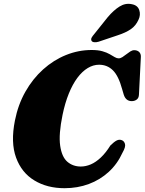

<svg xmlns="http://www.w3.org/2000/svg" viewBox="-20 -977 761 1010"><path d="M621 -239.5Q633 -235 637.5 -219.8Q642 -204.5 624.5 -174Q597.5 -114.5 552 -72.8Q506.5 -31 447.2 -9Q388 13 319.5 13Q228 13 160.8 -27.8Q93.5 -68.5 64.5 -148Q35.5 -227.5 58.5 -343Q75 -426.5 113.5 -494.5Q152 -562.5 206.8 -611.8Q261.5 -661 327 -687.5Q392.5 -714 462.5 -714Q495.5 -714 518.5 -707.5Q541.5 -701 557 -692Q572.5 -683 583.5 -676.5Q594.5 -670 604 -670Q613.5 -670 623.8 -676.5Q634 -683 644.2 -691.2Q654.5 -699.5 665.2 -706.2Q676 -713 686 -713Q702 -713 711.8 -703.8Q721.5 -694.5 721 -678.5L711 -480Q710.5 -462 699.5 -453.5Q688.5 -445 673 -445Q642 -445 631 -479L622.5 -508Q603.5 -578 573.8 -607.2Q544 -636.5 501 -636.5Q470.5 -636.5 441.5 -619Q412.5 -601.5 387.2 -567.8Q362 -534 342 -484.8Q322 -435.5 309 -372.5Q288 -270.5 296.5 -211Q305 -151.5 334.2 -126.2Q363.5 -101 405 -101Q431 -101 457.5 -112.2Q484 -123.5 510.2 -148.2Q536.5 -173 560.5 -211.5Q579.5 -230.5 593.5 -237.8Q607.5 -245 621 -239.5ZM547 -887Q578 -923.5 609 -942.8Q640 -962 673 -955Q704 -949.5 712.5 -924Q721 -898.5 708.5 -873Q694.5 -841.5 667.8 -823.2Q641 -805 599.5 -791.5L498.5 -757.5Q487 -754 476 -755Q465 -756 461.5 -762.5Q457.5 -770.5 462.2 -779.2Q467 -788 475.5 -797.5Z"/></svg>

Font: Fraunces Black
Style: Italic
Weight: 900
Italic angle: -16°
Version: Version 1.000;[b76b70a41]